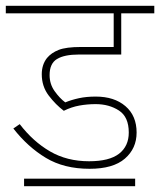

<svg xmlns="http://www.w3.org/2000/svg" viewBox="-20 -642 552 662"><path d="M310 -283Q281 -283 253.5 -278Q226 -273 200 -260Q172 -281 148 -312.5Q124 -344 124 -386Q124 -419 142 -442Q157 -460 182.5 -470Q208 -480 259 -480H372V-596H0V-622H512V-596H398V-454H252Q202 -454 176.5 -438.5Q151 -423 151 -383Q151 -352 168.5 -327.5Q186 -303 205 -289Q227 -298 252.5 -303.5Q278 -309 310 -309Q374 -309 412.5 -276Q451 -243 451 -185Q451 -130 410.5 -95Q370 -60 289 -60Q201 -60 138.5 -97.5Q76 -135 26 -199L48 -214Q94 -154 152.5 -120Q211 -86 287 -86Q357 -86 390.5 -112Q424 -138 424 -185Q424 -239 390 -261Q356 -283 310 -283ZM63 -26H446V0H63Z"/></svg>

Font: Noto Sans SemiCondensed Thin
Style: Italic
Weight: 100
Width: 4
Italic angle: -12°
Designer: Monotype Design Team
Foundry: Monotype Imaging Inc.
Version: Version 2.013; ttfautohint (v1.8.4.7-5d5b)